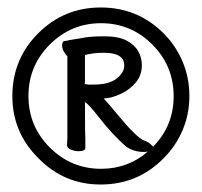

<svg xmlns="http://www.w3.org/2000/svg" viewBox="-20 -595 540 513"><path d="M249 -102Q151 -102 83 -172Q13 -241 13 -338Q13 -437 82 -506Q151 -575 249 -575Q348 -575 417 -506Q450 -473 468 -430Q486 -387 486 -338.5Q486 -290 468 -247.5Q450 -205 417 -172Q348 -102 249 -102ZM250 -144Q322 -144 375 -190Q370 -189 364 -189Q337 -189 316 -204Q278 -238 244 -282Q215 -319 207 -322Q207 -235 208 -222V-200Q208 -191 190 -191Q181 -191 170 -195Q159 -199 159 -208L160 -225V-445Q155 -449 150.5 -457.5Q146 -466 146 -473Q146 -485 153 -485.5Q160 -486 166 -488Q180 -490 197 -493Q218 -498 259 -498Q296 -498 317.5 -487Q339 -476 349 -458.5Q359 -441 359 -421Q359 -395 344 -376Q329 -357 304.5 -345Q280 -333 257 -332Q271 -317 294 -289Q345 -227 366 -219Q376 -216 382 -210Q387 -206 389 -203Q444 -259 444 -338Q444 -419 387 -476Q330 -533 250 -533Q170 -533 113 -476Q56 -419 56 -338.5Q56 -258 113 -201Q170 -144 250 -144ZM215 -369Q218 -369 230 -369Q271 -369 291.5 -385Q312 -401 312 -420Q312 -454 258 -454Q229 -454 207 -448V-373Q204 -370 209 -370Q214 -370 215 -369Z"/></svg>

Font: LXGW WenKai Mono TC
Style: Regular
Weight: 400
Designer: LXGW / Fontworks Inc.
Foundry: LXGW / Fontworks Inc.
Version: Version 1.330